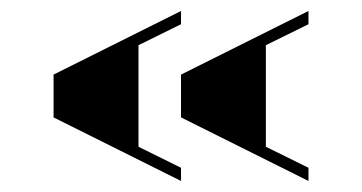

<svg xmlns="http://www.w3.org/2000/svg" viewBox="-20 -413 656 348"><path d="M77.1 -200.2V-277.8L308.1 -393.1V-369.1L231 -331.1V-147L308.1 -108.9V-85ZM308.1 -200.2V-277.8L539.1 -393.1V-369.1L461.9 -331.1V-147L539.1 -108.9V-85Z"/></svg>

Font: Hjet
Style: Regular
Weight: 400
Designer: T. Christopher White
Version: Version 1.2